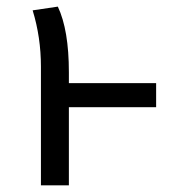

<svg xmlns="http://www.w3.org/2000/svg" viewBox="-20 -557 515 577"><path d="M449.2 -307.1V-234.9H187V0H103V-356.9Q103 -444.8 78.1 -525.9L153.8 -537.1Q187 -466.8 187 -339.8V-307.1Z"/></svg>

Font: Fira Sans Book
Style: Regular
Weight: 350
Designer: Carrois Corporate & Edenspiekermann AG
Foundry: Carrois Corporate GbR & Edenspiekermann AG
Version: Version 4.203;PS 004.203;hotconv 1.0.88;makeotf.lib2.5.64775